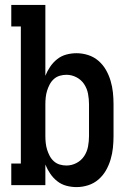

<svg xmlns="http://www.w3.org/2000/svg" viewBox="-20 -755 540 783"><path d="M292 8Q271 8 250.5 2.5Q230 -3 213.5 -16Q197 -29 185 -46.5Q173 -64 165 -84V0H26V-88H65V-647H26V-735H165V-446Q173 -466 185 -483.5Q197 -501 213.5 -514Q230 -527 250.5 -532.5Q271 -538 292 -538Q316 -538 339.5 -530.5Q363 -523 381.5 -507Q400 -491 412 -470Q424 -449 431 -425.5Q438 -402 440.5 -378Q443 -354 443 -330V-200Q443 -176 440.5 -152Q438 -128 431 -104.5Q424 -81 412 -60Q400 -39 381.5 -23Q363 -7 339.5 0.5Q316 8 292 8ZM251 -80Q272 -80 291.5 -90Q311 -100 323 -118Q335 -136 339 -157.5Q343 -179 343 -200V-330Q343 -351 339 -372.5Q335 -394 323 -412Q311 -430 291.5 -440Q272 -450 251 -450Q237 -450 223.5 -446Q210 -442 199.5 -432.5Q189 -423 182.5 -410.5Q176 -398 172 -385Q168 -372 166.5 -358Q165 -344 165 -330V-200Q165 -186 166.5 -172Q168 -158 172 -145Q176 -132 182.5 -119.5Q189 -107 199.5 -97.5Q210 -88 223.5 -84Q237 -80 251 -80Z"/></svg>

Font: Iosevka Slab Semibold
Style: Regular
Weight: 600
Monospace: yes
Designer: Belleve Invis
Foundry: Belleve Invis
Version: Version 11.1.1; ttfautohint (v1.8.3)